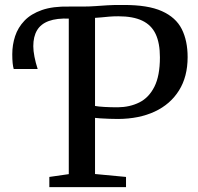

<svg xmlns="http://www.w3.org/2000/svg" viewBox="-20 -770 816 790"><path d="M183 0V-42L263 -53.5V-711.5L253 -727.5L263 -743H318.5Q348 -743 371.5 -744.8Q395 -746.5 422 -748.2Q449 -750 488 -749.5Q588.5 -750 646 -724.2Q703.5 -698.5 727.8 -650.5Q752 -602.5 752 -535Q752 -454.5 716.5 -397.8Q681 -341 616.8 -311Q552.5 -281 466 -280.5Q450 -280.5 429.8 -281.2Q409.5 -282 393 -283Q376.5 -284 371 -285V-54L498.5 -42V0ZM464.5 -328.5Q514 -329 553.2 -348.5Q592.5 -368 615.2 -413Q638 -458 638 -534Q638 -592.5 620.5 -629.8Q603 -667 565.2 -685Q527.5 -703 467 -703Q446 -703 428.8 -701.5Q411.5 -700 397 -698.5Q382.5 -697 371 -696.5V-334Q384.5 -331.5 409.2 -330Q434 -328.5 464.5 -328.5ZM36.5 -486Q33.5 -495.5 32 -510.8Q30.5 -526 30.5 -547Q30.5 -585.5 42.2 -621.2Q54 -657 80.8 -685Q107.5 -713 152.8 -728.8Q198 -744.5 265 -743L272.5 -718L265 -693.5Q213.5 -695.5 180.8 -683.5Q148 -671.5 132.5 -645.5Q117 -619.5 117 -580Q117 -561 121.8 -536.5Q126.5 -512 135 -486Z"/></svg>

Font: Merriweather 48pt
Style: Regular
Weight: 400
Version: Version 2.100